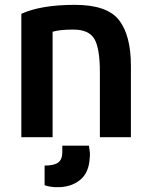

<svg xmlns="http://www.w3.org/2000/svg" viewBox="-20 -560 617 792"><path d="M68 6V-503Q149 -540 289 -540Q422 -540 471 -477Q520 -414 520 -288V6H392V-263Q392 -360 369.5 -399Q347 -438 282 -438Q226 -438 197 -429V6ZM237 67V41H347Q348 49 349.5 59.5Q351 70 351 72Q351 88 350 92Q347 150 313.5 179.5Q280 209 228 212H205Q180 210 164 204V123Q203 123 220 110.5Q237 98 237 67Z"/></svg>

Font: Repo
Style: DemiBold
Weight: 600
Designer: Stefan Peev
Foundry: Context Ltd
Version: Version 001.000